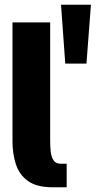

<svg xmlns="http://www.w3.org/2000/svg" viewBox="-20 -795 406 815"><path d="M238 -100H263V0H205Q136 0 99 -26.5Q62 -53 47.5 -97.5Q33 -142 33 -196V-700H193V-196Q193 -176 195 -153.5Q197 -131 206.5 -115.5Q216 -100 238 -100ZM239 -775H366L347 -525H257Z"/></svg>

Font: Epunda Sans ExtraBold
Style: Regular
Weight: 800
Designer: Simon Atzbach
Foundry: typofactur
Version: Version 2.204; ttfautohint (v1.8.4.7-5d5b)